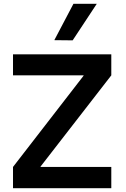

<svg xmlns="http://www.w3.org/2000/svg" viewBox="-20 -984 661 1004"><path d="M48 -111 417 -588V-590H48V-700H562V-590L192 -113V-111H562V0H48ZM264 -774 364 -964H486L360 -773Z"/></svg>

Font: Be Vietnam SemiBold
Style: Regular
Weight: 600
Designer: Gabriel Lam
Foundry: TypeRant
Version: Version 4.000